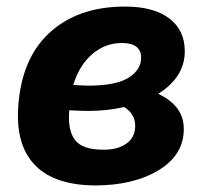

<svg xmlns="http://www.w3.org/2000/svg" viewBox="-20 -555 627 585"><path d="M462 -269Q540 -233 540 -162Q540 -83 463.5 -36.5Q387 10 269 10Q148 9 89 -49.5Q30 -108 35 -219Q42 -372 129 -453.5Q216 -535 361 -535Q448 -535 495.5 -499Q543 -463 543 -399Q543 -320 462 -269ZM351 -424Q301 -424 261.5 -390.5Q222 -357 203 -296Q239 -294 254 -294Q336 -295 373 -319Q410 -343 410 -379Q410 -424 351 -424ZM293 -99Q337 -98 364.5 -117Q392 -136 392 -172Q392 -208 358 -229Q307 -217 248 -217Q229 -217 191 -219V-218Q186 -158 208.5 -128.5Q231 -99 293 -99Z"/></svg>

Font: Raleway-v4020 ExtraBold
Style: Italic
Weight: 800
Italic angle: -12°
Designer: Matt McInerney, Pablo Impallari, Rodrigo Fuenzalida
Foundry: Matt McInerney, Pablo Impallari, Rodrigo Fuenzalida
Version: Version 4.020;PS 004.020;hotconv 1.0.88;makeotf.lib2.5.64775